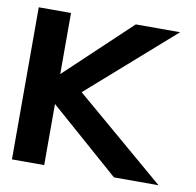

<svg xmlns="http://www.w3.org/2000/svg" viewBox="-69 -651 735 721"><g transform="rotate(10 298.5 -290.0)"><path d="M22 0H145V-233L411 0H581L236 -294L561 -580H392L145 -347V-580H22Z"/></g></svg>

Font: Charger Sport
Style: Ult
Weight: 1000
Designer: Jasper
Foundry: Cannot Into Space Fonts
Version: Version 1.1